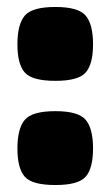

<svg xmlns="http://www.w3.org/2000/svg" viewBox="-20 -525 317 551"><path d="M30 -99Q30 -156 51 -181Q72 -206 139 -206Q205 -206 226 -181Q247 -156 247 -99Q247 -42 226 -18Q205 6 139 6Q72 6 51 -18Q30 -42 30 -99ZM30 -398Q30 -455 51 -480Q72 -505 139 -505Q205 -505 226 -480Q247 -455 247 -398Q247 -341 226 -317Q205 -293 139 -293Q72 -293 51 -317Q30 -341 30 -398Z"/></svg>

Font: Changa ExtraBold
Style: Regular
Weight: 800
Designer: Eduardo Rodriguez Tunni
Foundry: Eduardo Rodriguez Tunni
Version: Version 3.002; ttfautohint (v1.8.2)